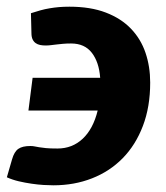

<svg xmlns="http://www.w3.org/2000/svg" viewBox="-40 -546 497 574"><path d="M52.5 -506.5Q67.5 -511.5 81.2 -515.2Q95 -519 108.5 -521.2Q122 -523.5 136.5 -524.8Q151 -526 167.5 -526Q230.5 -526 276.2 -508.5Q322 -491 351.5 -460.2Q381 -429.5 395 -388.2Q409 -347 409 -299Q409 -226.5 387.2 -169.5Q365.5 -112.5 326.8 -73Q288 -33.5 235 -12.8Q182 8 119.5 8Q107.5 8 90.5 7Q73.5 6 54.5 3.2Q35.5 0.5 16.2 -4Q-3 -8.5 -19.5 -16L-4 -69.5Q2.5 -92.5 14.8 -101Q27 -109.5 50.5 -109.5Q58.5 -109.5 64 -108.2Q69.5 -107 77.2 -105.8Q85 -104.5 97.5 -103.2Q110 -102 132 -102Q176 -102 207.2 -131.2Q238.5 -160.5 252 -215.5H45L57.5 -313.5H259.5Q256 -360.5 234.5 -388.2Q213 -416 172.5 -416Q158.5 -416 148 -415Q137.5 -414 128.8 -413Q120 -412 112.2 -411Q104.5 -410 96.5 -410Q87.5 -410 80 -411.5Q72.5 -413 66.8 -417Q61 -421 57.5 -428.2Q54 -435.5 54 -447Z"/></svg>

Font: Lato Black
Style: Italic
Weight: 900
Italic angle: -7°
Designer: Lukasz Dziedzic
Foundry: tyPoland Lukasz Dziedzic
Version: Version 2.007; 2014-02-27